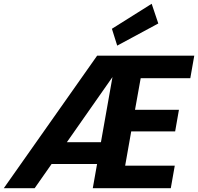

<svg xmlns="http://www.w3.org/2000/svg" viewBox="-44 -994 1046 1014"><path d="M-24 0 469 -700H982L961 -581H699L669 -414H901L881 -300H649L617 -119H879L858 0H446L550 -587L139 0ZM144 -128 228 -243H561L540 -128ZM575 -753 547 -842 757 -974 792 -870Z"/></svg>

Font: DM Sans 12pt Black
Style: Italic
Weight: 900
Italic angle: -10°
Version: Version 4.004;gftools[0.9.30]